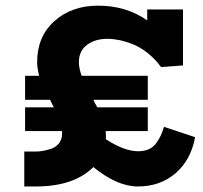

<svg xmlns="http://www.w3.org/2000/svg" viewBox="-20 -654 725 687"><path d="M566.9 -200.2 678.2 -163.1Q663.1 -81.5 608.2 -34.2Q553.2 13.2 473.1 13.2Q399.4 13.2 314 -56.2Q244.6 13.2 107.9 13.2H66.9V-111.8H107.9Q120.1 -111.8 133.1 -114Q146 -116.2 163.1 -121.8Q180.2 -127.4 191.2 -141.4Q202.1 -155.3 202.1 -175.8V-185.1H69.8V-270H172.9Q164.1 -285.6 159.2 -296.9H69.8V-382.8H120.1Q112.8 -413.1 112.8 -431.2Q112.8 -522.9 174.6 -578.4Q236.3 -633.8 331.1 -633.8Q431.2 -633.8 506.8 -581.1V-620.1H634.8V-419.9L556.2 -414.1Q535.2 -442.9 508.8 -463.9Q482.4 -484.9 456.1 -495.4Q429.7 -505.9 407 -510.5Q384.3 -515.1 363.8 -515.1Q320.3 -515.1 291.3 -493.4Q262.2 -471.7 262.2 -431.2Q262.2 -411.1 272 -382.8H508.8V-296.9H314Q316.9 -290 328.1 -270H508.8V-185.1H357.9Q358.9 -179.2 358.9 -166V-155.8Q424.8 -112.8 474.1 -112.8Q496.1 -112.8 512.5 -120.1Q528.8 -127.4 539.3 -142.3Q549.8 -157.2 555.2 -168.9Q560.5 -180.7 566.9 -200.2Z"/></svg>

Font: BioRhyme ExtraBold
Style: Regular
Weight: 800
Designer: Aoife Mooney
Foundry: Aoife Mooney Type
Version: Version 1.500;PS 001.500;hotconv 1.0.88;makeotf.lib2.5.64775